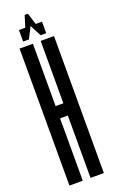

<svg xmlns="http://www.w3.org/2000/svg" viewBox="-174 -959 610 1001"><g transform="rotate(-20 130.5 -458.0)"><path d="M90 -852 110 -916H128L148 -852H183V-788H152L119 -851L87 -788H55V-852ZM142 0V-346H99V0H25V-760H99V-414H142V-760H216V0Z"/></g></svg>

Font: Commune Nuit Debout
Style: Regular
Weight: 400
Designer: Sébastien Marchal
Foundry: Sébastien Marchal
Version: Version 1.003;PS 1.3;hotconv 1.0.88;makeotf.lib2.5.647800